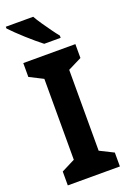

<svg xmlns="http://www.w3.org/2000/svg" viewBox="-174 -993 711 1053"><g transform="rotate(-20 181.0 -467.0)"><path d="M333 0H29V-81L108 -121V-593L29 -633V-714H333V-633L253 -593V-121L333 -81ZM167 -934Q179 -912 198 -884.5Q217 -857 236 -830.5Q255 -804 269 -787V-774H173Q156 -787 133 -806.5Q110 -826 85.5 -848Q61 -870 40.5 -890Q20 -910 7 -924V-934Z"/></g></svg>

Font: Noto Sans Tamil SemiCondensed
Style: Bold
Weight: 700
Width: 4
Designer: Jelle Bosma - Monotype Design Team
Foundry: Monotype Imaging Inc.
Version: Version 2.004; ttfautohint (v1.8.4.7-5d5b)